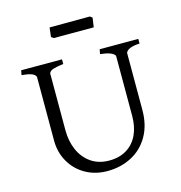

<svg xmlns="http://www.w3.org/2000/svg" viewBox="-136 -1088 1148 1219"><g transform="rotate(-15 438.0 -478.5)"><path d="M661.5 -287.5V-682.8Q654 -697.5 629 -706.6Q604 -715.8 566 -719.5L571.5 -750H825.5V-719.5Q788 -718 764.2 -708.9Q740.5 -699.8 733.8 -682.8V-307.5Q733.8 -208.8 692.8 -137Q651.8 -65.2 580.4 -27.6Q509 10 420.2 10Q340 10 276.5 -26.2Q213 -62.5 177.4 -125.4Q141.8 -188.2 141.8 -264V-684.2Q135.8 -699.8 113 -708.1Q90.2 -716.5 50 -719.5L55.5 -750H324V-719.5Q281.2 -714.2 258.2 -707Q235.2 -699.8 228.5 -684.2V-308.5Q228.5 -237.5 254.1 -179Q279.8 -120.5 329.5 -86Q379.2 -51.5 449.2 -51.5Q516 -51.5 564 -81.2Q612 -111 636.8 -164Q661.5 -217 661.5 -287.5ZM308.2 -894 293.2 -905 300.2 -966 565.2 -967 580.2 -956 571.2 -894Z"/></g></svg>

Font: TMT Limkin
Style: Regular
Weight: 400
Designer: Gabriel Drozdov
Version: Version 1.000;Glyphs 3.1.2 (3151)